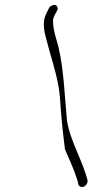

<svg xmlns="http://www.w3.org/2000/svg" viewBox="-20 -700 404 771"><path d="M156 -603C156 -589 158 -573 163 -554L179 -494C196 -436 216 -370 221 -306C225 -235 233 -162 241 -100C259 -57 277 -21 288 16C291 24 293 30 293 33C294 40 295 46 302 49C316 56 331 43 332 26C312 -56 262 -132 249 -216C240 -305 237 -418 215 -510C206 -546 194 -576 193 -612C192 -622 195 -631 200 -640L209 -657C212 -662 212 -666 211 -670C208 -679 202 -683 189 -678C184 -676 179 -673 177 -668L168 -650C160 -635 156 -620 156 -603Z"/></svg>

Font: Stray Cat
Style: UltCnObl
Weight: 400
Version: Version 1.0